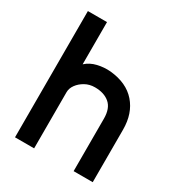

<svg xmlns="http://www.w3.org/2000/svg" viewBox="-167 -811 858 922"><g transform="rotate(30 261.5 -350.0)"><path d="M483 0H377V-291Q377 -348 346.5 -374Q316 -400 265 -400Q235 -400 211 -386.5Q187 -373 172.5 -353Q158 -333 158 -312V0H52V-700H158V-466Q183 -489 219 -497.5Q255 -506 291 -503Q384 -494 433.5 -437.5Q483 -381 483 -291Z"/></g></svg>

Font: Kulim Park SemiBold
Style: Regular
Weight: 600
Designer: Noponies / Dale Sattler
Foundry: Noponies
Version: Version 1.000; ttfautohint (v1.8.3)